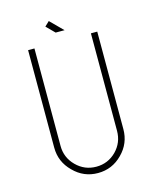

<svg xmlns="http://www.w3.org/2000/svg" viewBox="-116 -857 755 936"><g transform="rotate(-15 261.0 -389.0)"><path d="M436 -667V-175Q436 -103 385 -52Q334 0 262 0Q190 0 139 -52Q87 -103 87 -175V-667H119V-175Q119 -116 161 -74Q203 -32 262 -32Q321 -32 363 -74Q404 -116 404 -175V-667ZM284 -715H239L198 -756L221 -778Z"/></g></svg>

Font: Zector
Style: Regular
Weight: 400
Designer: GGBot
Version: 0.72